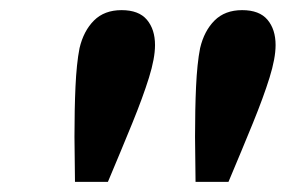

<svg xmlns="http://www.w3.org/2000/svg" viewBox="-20 -740 564 379"><path d="M220 -720Q254 -720 270 -701Q286 -682 286 -651Q286 -625 274 -586.5Q262 -548 241 -496.5Q220 -445 193 -381H128L127 -470Q127 -497 127.5 -522Q128 -547 129 -569Q130 -591 132 -610.5Q134 -630 137 -645Q145 -679 165.5 -699.5Q186 -720 220 -720ZM458 -720Q492 -720 508 -701Q524 -682 524 -651Q524 -625 512 -586.5Q500 -548 479 -496.5Q458 -445 431 -381H366L365 -470Q365 -497 365.5 -522Q366 -547 367 -569Q368 -591 370 -610.5Q372 -630 375 -645Q383 -679 403.5 -699.5Q424 -720 458 -720Z"/></svg>

Font: Source Serif 4 ExtraBold
Style: Italic
Weight: 800
Italic angle: -12°
Designer: Frank Grießhammer
Foundry: Adobe Systems Incorporated
Version: Version 4.004;hotconv 1.0.116;makeotfexe 2.5.65601